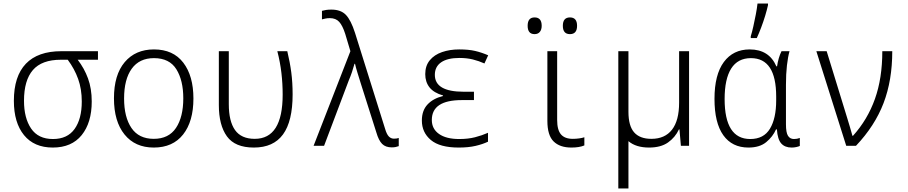

<svg xmlns="http://www.w3.org/2000/svg" viewBox="-20 -820 5107 1080"><path d="M277 10Q172 10 115 -60Q58 -130 58 -253Q58 -391 125.5 -461.5Q193 -532 325 -532H531V-484H417Q454 -436 475 -379Q496 -322 496 -249Q496 -130 439.5 -60Q383 10 277 10ZM278 -38Q359 -38 399.5 -94.5Q440 -151 440 -249Q440 -319 419.5 -376Q399 -433 361 -484H323Q215 -484 165 -426Q115 -368 115 -253Q115 -156 155 -97Q195 -38 278 -38Z M845 10Q740 10 680.5 -63.5Q621 -137 621 -267Q621 -399 681.5 -470.5Q742 -542 846 -542Q954 -542 1011 -467.5Q1068 -393 1068 -266Q1068 -137 1010 -63.5Q952 10 845 10ZM845 -39Q929 -39 970 -100.5Q1011 -162 1011 -267Q1011 -368 972 -430.5Q933 -493 846 -493Q764 -493 721 -433.5Q678 -374 678 -266Q678 -161 719.5 -100Q761 -39 845 -39Z M1408 10Q1302 10 1256.5 -53Q1211 -116 1211 -229V-532H1267V-234Q1267 -138 1302 -88.5Q1337 -39 1413 -39Q1570 -39 1570 -288Q1570 -349 1563 -409.5Q1556 -470 1540 -532H1596Q1611 -470 1618.5 -412.5Q1626 -355 1626 -289Q1626 -138 1572 -64Q1518 10 1408 10Z M2184 9Q2149 9 2129.5 -10.5Q2110 -30 2097 -75L2009 -352Q2000 -381 1991 -410Q1982 -439 1977 -461H1974Q1968 -439 1960 -415Q1952 -391 1942 -368L1803 0H1744L1951 -532L1922 -629Q1907 -676 1888 -697Q1869 -718 1835 -718Q1821 -718 1810 -715.5Q1799 -713 1791 -711V-759Q1801 -762 1814 -764Q1827 -766 1844 -766Q1897 -766 1925.5 -736.5Q1954 -707 1977 -635L2146 -96Q2155 -65 2167 -52.5Q2179 -40 2196 -40Q2204 -40 2211 -41Q2218 -42 2223 -44V2Q2215 5 2205.5 7Q2196 9 2184 9Z M2560 10Q2454 10 2403.5 -32.5Q2353 -75 2353 -142Q2353 -198 2384.5 -232Q2416 -266 2472 -280V-283Q2420 -298 2396 -328.5Q2372 -359 2372 -403Q2372 -450 2397.5 -481Q2423 -512 2466.5 -527Q2510 -542 2563 -542Q2616 -542 2652.5 -533.5Q2689 -525 2726 -509L2705 -463Q2674 -477 2640 -485.5Q2606 -494 2564 -494Q2497 -494 2461.5 -469.5Q2426 -445 2426 -399Q2426 -304 2588 -304H2646V-257H2578Q2409 -257 2409 -145Q2409 -95 2449.5 -66.5Q2490 -38 2563 -38Q2613 -38 2652 -48Q2691 -58 2725 -73V-23Q2696 -9 2655.5 0.5Q2615 10 2560 10Z M3194 10Q3129 10 3094 -24.5Q3059 -59 3059 -140V-532H3114V-145Q3114 -89 3135.5 -64Q3157 -39 3202 -39Q3220 -39 3238 -41.5Q3256 -44 3267 -48V-2Q3239 10 3194 10ZM3186 -628Q3146 -628 3146 -675Q3146 -722 3186 -722Q3226 -722 3226 -675Q3226 -628 3186 -628ZM2987 -628Q2948 -628 2948 -675Q2948 -722 2987 -722Q3027 -722 3027 -675Q3027 -653 3016.5 -640.5Q3006 -628 2987 -628Z M3458 240V-532H3515V-191Q3515 -112 3547 -75.5Q3579 -39 3644 -39Q3720 -39 3760 -90.5Q3800 -142 3800 -243V-532H3856V0H3810L3802 -92H3799Q3778 -47 3737.5 -18.5Q3697 10 3631 10Q3557 10 3515 -26V240Z M4190 10Q4098 10 4048.5 -59.5Q3999 -129 3999 -264Q3999 -400 4051.5 -471Q4104 -542 4197 -542Q4306 -542 4347 -447H4351Q4354 -469 4360.5 -491.5Q4367 -514 4376 -532H4421Q4412 -500 4406.5 -452Q4401 -404 4401 -343V-121Q4401 -74 4412.5 -56Q4424 -38 4446 -38Q4464 -38 4479 -44V1Q4473 4 4460 7Q4447 10 4433 10Q4395 10 4374.5 -13Q4354 -36 4350 -92H4345Q4327 -51 4290 -20.5Q4253 10 4190 10ZM4200 -38Q4276 -38 4311 -96Q4346 -154 4346 -255V-277Q4346 -493 4204 -493Q4130 -493 4093 -434.5Q4056 -376 4056 -263Q4056 -38 4200 -38ZM4203 -616Q4210 -638 4217.5 -671.5Q4225 -705 4231.5 -739Q4238 -773 4241 -800H4300V-791Q4294 -764 4284 -731Q4274 -698 4261.5 -665Q4249 -632 4237 -606H4203Z M4740 0 4572 -532H4630L4745 -158Q4752 -134 4761 -105Q4770 -76 4775 -56H4778Q4860 -147 4901.5 -263.5Q4943 -380 4943 -532H4999Q4999 -368 4950 -240Q4901 -112 4795 0Z"/></svg>

Font: Noto Sans Mono SemiCondensed Light
Style: Regular
Weight: 300
Width: 4
Designer: Monotype Design Team
Foundry: Monotype Imaging Inc.
Version: Version 2.014; ttfautohint (v1.8.4.7-5d5b)